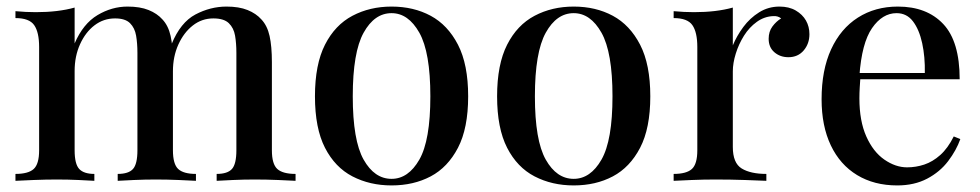

<svg xmlns="http://www.w3.org/2000/svg" viewBox="-20 -550 2981 584"><path d="M368 -530Q406 -530 432 -519.5Q458 -509 474 -491Q492 -472 499 -440.5Q506 -409 506 -361V-93Q506 -51 522 -36Q538 -21 576 -21V0Q559 -1 523.5 -2.5Q488 -4 454 -4Q420 -4 387.5 -2.5Q355 -1 338 0V-21Q371 -21 384.5 -36Q398 -51 398 -93V-389Q398 -418 394 -441.5Q390 -465 375.5 -479.5Q361 -494 330 -494Q295 -494 267.5 -473Q240 -452 223.5 -415.5Q207 -379 207 -334V-93Q207 -51 221 -36Q235 -21 267 -21V0Q251 -1 219 -2.5Q187 -4 153 -4Q119 -4 82 -2.5Q45 -1 27 0V-21Q66 -21 82.5 -36Q99 -51 99 -93V-407Q99 -452 84 -473.5Q69 -495 27 -495V-516Q59 -513 89 -513Q123 -513 152.5 -516.5Q182 -520 207 -527V-418Q233 -478 276.5 -504Q320 -530 368 -530ZM669 -530Q707 -530 733 -519.5Q759 -509 775 -491Q793 -472 800 -440.5Q807 -409 807 -361V-93Q807 -51 823.5 -36Q840 -21 879 -21V0Q862 -1 826 -2.5Q790 -4 755 -4Q721 -4 688.5 -2.5Q656 -1 639 0V-21Q672 -21 685.5 -36Q699 -51 699 -93V-389Q699 -418 695 -441.5Q691 -465 676 -479.5Q661 -494 629 -494Q594 -494 566.5 -472.5Q539 -451 522.5 -414.5Q506 -378 506 -333L502 -416Q529 -482 574.5 -506Q620 -530 669 -530Z M1171 -530Q1238 -530 1290 -502Q1342 -474 1373 -414Q1404 -354 1404 -257Q1404 -160 1373 -100.5Q1342 -41 1290 -13.5Q1238 14 1171 14Q1105 14 1052 -13.5Q999 -41 968.5 -100.5Q938 -160 938 -257Q938 -354 968.5 -414Q999 -474 1052 -502Q1105 -530 1171 -530ZM1171 -510Q1119 -510 1086 -450.5Q1053 -391 1053 -257Q1053 -123 1086 -64.5Q1119 -6 1171 -6Q1222 -6 1255.5 -64.5Q1289 -123 1289 -257Q1289 -391 1255.5 -450.5Q1222 -510 1171 -510Z M1725 -530Q1792 -530 1844 -502Q1896 -474 1927 -414Q1958 -354 1958 -257Q1958 -160 1927 -100.5Q1896 -41 1844 -13.5Q1792 14 1725 14Q1659 14 1606 -13.5Q1553 -41 1522.5 -100.5Q1492 -160 1492 -257Q1492 -354 1522.5 -414Q1553 -474 1606 -502Q1659 -530 1725 -530ZM1725 -510Q1673 -510 1640 -450.5Q1607 -391 1607 -257Q1607 -123 1640 -64.5Q1673 -6 1725 -6Q1776 -6 1809.5 -64.5Q1843 -123 1843 -257Q1843 -391 1809.5 -450.5Q1776 -510 1725 -510Z M2351 -530Q2380 -530 2400.5 -518Q2421 -506 2431.5 -487.5Q2442 -469 2442 -446Q2442 -417 2424.5 -396.5Q2407 -376 2378 -376Q2353 -376 2335.5 -391Q2318 -406 2318 -432Q2318 -454 2329.5 -469.5Q2341 -485 2356 -494Q2346 -502 2332 -501Q2305 -500 2282 -483.5Q2259 -467 2243 -441.5Q2227 -416 2218 -387Q2209 -358 2209 -333V-103Q2209 -54 2236 -37.5Q2263 -21 2311 -21V0Q2288 -1 2245.5 -2.5Q2203 -4 2156 -4Q2120 -4 2084 -2.5Q2048 -1 2029 0V-21Q2068 -21 2084.5 -36Q2101 -51 2101 -93V-407Q2101 -452 2086 -473.5Q2071 -495 2029 -495V-516Q2061 -513 2091 -513Q2125 -513 2154.5 -516.5Q2184 -520 2209 -527V-412Q2221 -441 2241 -468Q2261 -495 2289 -512.5Q2317 -530 2351 -530Z M2711 -530Q2799 -530 2849 -477Q2899 -424 2899 -309H2554L2552 -328H2793Q2794 -377 2785 -418.5Q2776 -460 2757 -485Q2738 -510 2707 -510Q2664 -510 2632.5 -464.5Q2601 -419 2594 -319L2597 -314Q2596 -300 2595 -283.5Q2594 -267 2594 -251Q2594 -182 2615 -135Q2636 -88 2670 -64.5Q2704 -41 2739 -41Q2766 -41 2791.5 -49.5Q2817 -58 2840 -78.5Q2863 -99 2881 -135L2901 -127Q2889 -93 2864 -60Q2839 -27 2800 -6.5Q2761 14 2709 14Q2639 14 2587 -17.5Q2535 -49 2507 -108Q2479 -167 2479 -248Q2479 -337 2508 -400Q2537 -463 2589.5 -496.5Q2642 -530 2711 -530Z"/></svg>

Font: Playfair Display Medium
Style: Regular
Weight: 500
Designer: Claus Eggers Sørensen
Foundry: Claus Eggers Sørensen
Version: Version 1.203